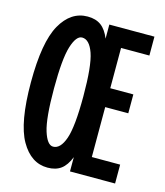

<svg xmlns="http://www.w3.org/2000/svg" viewBox="-108 -792 758 884"><g transform="rotate(15 270.5 -350.0)"><path d="M26 -350Q26 -542 73.5 -626Q121 -710 201 -710Q240 -710 265 -691.5Q290 -673 306 -633V-700H521V-610H386V-418H496V-328H386V-90H521V0H306V-68Q290 -27 265 -8.5Q240 10 201 10Q122 10 74 -74Q26 -158 26 -350ZM276 -350Q276 -495 256 -552.5Q236 -610 201 -610Q173 -610 154.5 -551Q136 -492 136 -350Q136 -208 154.5 -149Q173 -90 201 -90Q236 -90 256 -147.5Q276 -205 276 -350Z"/></g></svg>

Font: Piscolabis
Style: Regular
Weight: 400
Designer: Ariel Martín Pérez
Foundry: Tunera Type Foundry
Version: Version 1.000